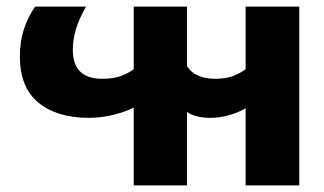

<svg xmlns="http://www.w3.org/2000/svg" viewBox="-20 -560 978 580"><path d="M384 0V-235Q361 -223 324 -213.5Q287 -204 249 -204Q152 -204 96 -250Q40 -296 40 -390Q40 -434 52 -471Q64 -508 86 -540H240Q200 -472 200 -410Q200 -364 223 -343Q246 -322 288 -322Q320 -322 342.5 -329.5Q365 -337 384 -351V-540H545V-360Q557 -341 579 -331.5Q601 -322 629 -322Q660 -322 681.5 -329.5Q703 -337 722 -351V-540H884V0H722V-233Q702 -221 673.5 -212.5Q645 -204 615 -204Q596 -204 577.5 -208Q559 -212 545 -222V0Z"/></svg>

Font: Kanit SemiBold
Style: Regular
Weight: 600
Designer: Katatrad Team
Foundry: CadsonDemak
Version: Version 2.000; ttfautohint (v1.8.3)